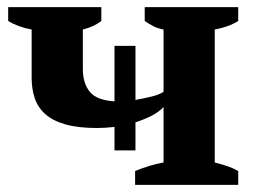

<svg xmlns="http://www.w3.org/2000/svg" viewBox="-20 -520 719 540"><path d="M302 -163Q276 -160 253 -160Q200 -160 164.5 -170Q129 -180 108 -198.5Q87 -217 78 -243Q69 -269 69 -301V-437Q31 -444 3 -461V-500H265V-461Q245 -445 213 -437V-326Q213 -286 232.5 -262Q252 -238 302 -235V-391H361V-239Q384 -243 406.5 -248.5Q429 -254 440 -262V-437Q424 -440 412 -446Q400 -452 387 -461V-500H650V-461Q623 -444 584 -437V-63Q604 -58 620 -52.5Q636 -47 650 -39V0H360V-39Q401 -56 440 -63V-219Q427 -205 406.5 -194.5Q386 -184 361 -176V-97H302Z"/></svg>

Font: PT Serif
Style: Bold
Weight: 700
Designer: A.Korolkova, O.Umpeleva, V.Yefimov
Foundry: ParaType Ltd
Version: Version 1.000W OFL; ttfautohint (v1.6)